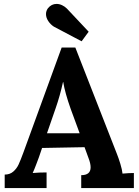

<svg xmlns="http://www.w3.org/2000/svg" viewBox="-20 -961 708 981"><path d="M4 0ZM606 -74Q639 -77 664 -77V0H395V-66Q443 -66 443 -106Q443 -126 432 -154L412 -209L195 -205L179 -158Q176 -150 165.5 -122Q155 -94 147 -77Q179 -80 218 -80V0H4V-69Q30 -69 47.5 -84Q65 -99 75 -120.5Q85 -142 100 -183L295 -718H365L578 -173Q586 -153 595 -123.5Q604 -94 606 -74ZM265 -410 220 -280H387L341 -405Q312 -487 303 -542H302Q286 -470 265 -410ZM269 -941Q283 -941 297 -934.5Q311 -928 322 -917L433 -799L397 -750L255 -825Q238 -836 226.5 -853.5Q215 -871 215 -889Q215 -905 225 -919Q243 -941 269 -941Z"/></svg>

Font: Sumana
Style: Bold
Weight: 700
Designer: Cyreal, Alexei Vanyashin (Devanagari), Olga Karpushina (Latin)
Foundry: Cyreal
Version: Version 1.015;PS 001.015;hotconv 1.0.70;makeotf.lib2.5.58329